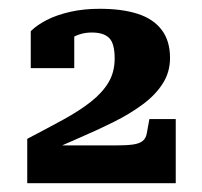

<svg xmlns="http://www.w3.org/2000/svg" viewBox="-20 -774 459 437"><path d="M242 -443H82Q80 -442 79 -437.5Q78 -433 79.5 -430Q81 -427 87 -428Q125 -445 164.5 -462Q204 -479 240 -497Q276 -515 305 -536.5Q334 -558 350.5 -584Q367 -610 367 -642Q367 -681 348 -706Q329 -731 293.5 -742.5Q258 -754 207 -754Q170 -754 139.5 -747Q109 -740 86.5 -728.5Q64 -717 50 -703V-619H149V-706Q140 -705 131.5 -698Q123 -691 117.5 -681Q112 -671 111 -662Q124 -676 144 -688Q164 -700 189 -700Q216 -700 228.5 -687.5Q241 -675 241 -641Q241 -610 227 -586.5Q213 -563 187 -542.5Q161 -522 124.5 -502Q88 -482 42 -458V-357H380V-503H320L314 -470Q312 -459 304.5 -453Q297 -447 282 -445Q267 -443 242 -443Z"/></svg>

Font: Roboto Serif 20pt
Style: Bold
Weight: 700
Version: Version 1.008